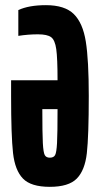

<svg xmlns="http://www.w3.org/2000/svg" viewBox="-20 -716 384 744"><path d="M23 -344V-405H203Q203 -490 198 -525.5Q193 -561 178 -572Q163 -583 127 -583Q89 -583 51 -577V-677Q92 -696 158 -696Q231 -696 266 -661.5Q301 -627 312.5 -555Q324 -483 324 -344Q324 -189 316.5 -122.5Q309 -56 277.5 -24Q246 8 173 8Q100 8 69 -24Q38 -56 30.5 -123Q23 -190 23 -344ZM203 -293H144Q144 -198 146 -161.5Q148 -125 153.5 -115Q159 -105 173 -105Q188 -105 193.5 -115Q199 -125 201 -161.5Q203 -198 203 -293Z"/></svg>

Font: Saira Ultra Condensed ExtraBold
Style: Regular
Weight: 800
Width: 1
Designer: Hector Gatti with collaboration of the Omnibus-Type team
Foundry: Omnibus-Type
Version: Version 1.001; ttfautohint (v1.8)